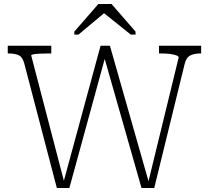

<svg xmlns="http://www.w3.org/2000/svg" viewBox="-20 -940 1050 966"><path d="M19 -710H238V-671H225Q201 -671 181 -670Q161 -669 149 -667Q137 -665 137 -661L307 -9L295 -7L486 -710H533L733 -8L722 -7L879 -651Q879 -657 867 -661.5Q855 -666 835.5 -668.5Q816 -671 792 -671H780V-710H992V-671H986Q958 -671 937.5 -661Q917 -651 909 -618L756 6H692L499 -671L516 -677L329 6H266L102 -621Q93 -654 73.5 -662.5Q54 -671 24 -671H19ZM541 -920H475L354 -781V-766H375L523 -890H483L638 -766H662V-781Z"/></svg>

Font: Roboto Serif Thin
Style: Regular
Weight: 250
Designer: Greg Gazdowicz
Foundry: Commercial Type
Version: Version 1.004